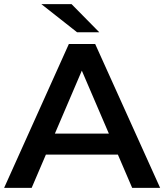

<svg xmlns="http://www.w3.org/2000/svg" viewBox="-25 -914 799 934"><path d="M-5 0 310 -700H438L754 0H618L347 -631H399L129 0ZM140 -162 175 -264H553L588 -162ZM350 -757 176 -894H323L458 -757Z"/></svg>

Font: MOST Montserrat SemiBold
Style: Regular
Weight: 600
Designer: Julieta Ulanovsky
Foundry: Julieta Ulanovsky
Version: Version 8.000;March 11, 2024;FontCreator 15.0.0.2926 64-bit